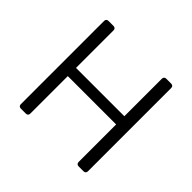

<svg xmlns="http://www.w3.org/2000/svg" viewBox="-152 -797 968 968"><g transform="rotate(45 332.0 -312.5)"><path d="M92.8 -609.4V-15.6C92.8 -5.9 98.6 0 108.4 0H144.5C154.3 0 160.2 -5.9 160.2 -15.6V-283.2H504.9V-15.6C504.9 -5.9 510.7 0 520.5 0H555.7C565.4 0 571.3 -5.9 571.3 -15.6V-609.4C571.3 -619.1 565.4 -625 555.7 -625H520.5C510.7 -625 504.9 -619.1 504.9 -609.4V-341.8H160.2V-609.4C160.2 -619.1 154.3 -625 144.5 -625H108.4C98.6 -625 92.8 -619.1 92.8 -609.4Z"/></g></svg>

Font: Ed Sans Neue Light
Style: Regular
Weight: 300
Designer: Stephen Hutchings
Version: Version 1.004;PS 001.004;hotconv 1.0.88;makeotf.lib2.5.64775